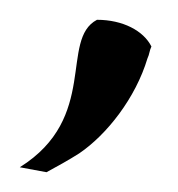

<svg xmlns="http://www.w3.org/2000/svg" viewBox="-37 -106 180 194"><path d="M-17 63 10 68C21 62 32 56 43 49C71 30 100 -7 112 -47C114 -51 114 -55 116 -59C108 -75 87 -86 61 -86C23 -66 63 13 -17 63Z"/></svg>

Font: Rabbid Highway Sign II Hop
Style: Obl
Weight: 400
Foundry: Cannot Into Space Fonts
Version: Version 0.277